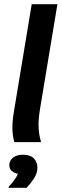

<svg xmlns="http://www.w3.org/2000/svg" viewBox="-20 -687 298 928"><path d="M49.2 0Q40.8 -30.8 40 -65.4Q39.2 -100 47.5 -149.2L133.3 -666.7H257.5L174.2 -165Q164.2 -105.8 166.7 -67.9Q169.2 -30 177.5 -5V0ZM21.7 220.8V215.8Q34.2 203.3 47.5 185.4Q60.8 167.5 66.7 153.3Q52.5 150.8 38.8 140.8Q25 130.8 25 110.8Q25 90 42.5 75.4Q60 60.8 90.8 60.8Q126.7 60.8 143.8 78.8Q160.8 96.7 160.8 123.3Q160.8 150 144.6 175Q128.3 200 108.3 220.8Z"/></svg>

Font: Familjen Grotesk SemiBold
Style: Italic
Weight: 600
Italic angle: -9.46201°
Designer: Anders Wikstroem, Jonas Baeckman, Matilda Gysing, Kristian Moeller
Foundry: Familjen STHLM AB
Version: Version 2.002